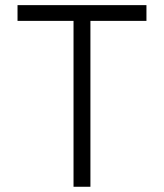

<svg xmlns="http://www.w3.org/2000/svg" viewBox="-20 -713 626 733"><path d="M260.7 0H325.2V-633.3H539.1V-693.4H46.9V-633.3H260.7Z"/></svg>

Font: Cascadia Mono Light
Style: Regular
Weight: 300
Monospace: yes
Designer: Aaron Bell
Foundry: Saja Typeworks
Version: Version 2404.023